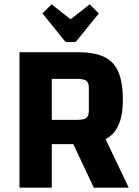

<svg xmlns="http://www.w3.org/2000/svg" viewBox="-20 -866 642 886"><path d="M219 -201V0H70V-625H340Q415 -625 460.5 -603.5Q506 -582 526.5 -533.5Q547 -485 547 -404Q547 -298 501.5 -249.5Q456 -201 355 -201ZM219 -313H336Q367 -313 378.5 -322Q390 -331 390 -355V-460Q390 -484 378.5 -493Q367 -502 336 -502H219ZM434 -294 574 0H413L302 -235ZM218 -846 306 -777 394 -846 436 -804 335 -679Q330 -672 322 -672H290Q282 -672 277 -679L176 -804Z"/></svg>

Font: Changa SemiBold
Style: Regular
Weight: 600
Designer: Eduardo Rodriguez Tunni
Foundry: Eduardo Rodriguez Tunni
Version: Version 3.002; ttfautohint (v1.8.2)